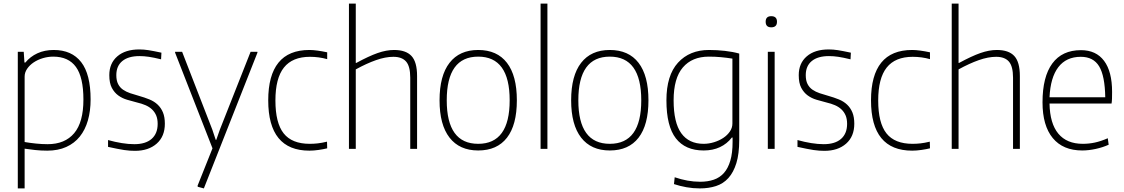

<svg xmlns="http://www.w3.org/2000/svg" viewBox="-20 -828 6254 1068"><path d="M79 -540H112L116 -480H121Q148 -513 188 -531.5Q228 -550 279 -550Q379 -550 431.5 -482.5Q484 -415 484 -275Q484 -211 469 -158.5Q454 -106 424 -68.5Q394 -31 348.5 -10.5Q303 10 243 10Q208 10 175.5 6.5Q143 3 117 -1V220H79ZM245 -26Q341 -26 392.5 -87Q444 -148 444 -274Q444 -398 402.5 -455.5Q361 -513 276 -513Q247 -513 218.5 -504.5Q190 -496 167.5 -481Q145 -466 131 -445.5Q117 -425 117 -402V-38Q146 -33 179.5 -29.5Q213 -26 245 -26Z M731 11Q717 11 702.5 10Q688 9 670.5 6.5Q653 4 631.5 -0.5Q610 -5 581 -11V-49Q620 -38 657.5 -32Q695 -26 727 -26Q790 -26 823.5 -55.5Q857 -85 857 -139Q857 -167 848.5 -186.5Q840 -206 825 -220Q810 -234 789 -243Q768 -252 742 -258Q715 -265 687.5 -273Q660 -281 638 -297Q616 -313 602 -339.5Q588 -366 588 -410Q588 -476 632.5 -514.5Q677 -553 755 -553Q768 -553 780 -552Q792 -551 805.5 -549Q819 -547 836.5 -543.5Q854 -540 878 -535L876 -498Q835 -508 808 -512Q781 -516 756 -516Q694 -516 660.5 -488.5Q627 -461 627 -410Q627 -380 637 -360.5Q647 -341 664.5 -329Q682 -317 704.5 -309.5Q727 -302 752 -295Q784 -286 811 -275Q838 -264 857 -246Q876 -228 886.5 -202.5Q897 -177 897 -140Q897 -69 851.5 -29Q806 11 731 11Z M1080 211 1079 205 1162 -3 954 -535V-540H993L1161 -107L1180 -50H1183L1203 -107L1374 -540H1412V-535L1114 220Z M1701 10Q1472 10 1472 -270Q1472 -409 1529 -479.5Q1586 -550 1701 -550Q1721 -550 1746.5 -546.5Q1772 -543 1800 -537V-499Q1754 -512 1704 -512Q1607 -512 1559.5 -452.5Q1512 -393 1512 -269Q1512 -144 1558 -86Q1604 -28 1703 -28Q1725 -28 1747.5 -30.5Q1770 -33 1799 -40L1800 -3Q1780 2 1752.5 6Q1725 10 1701 10Z M1921 -808H1959V-478H1962Q2032 -516 2080.5 -533Q2129 -550 2172 -550Q2238 -550 2269 -516.5Q2300 -483 2300 -405V0H2262V-396Q2262 -459 2239 -485.5Q2216 -512 2168 -512Q2124 -512 2071.5 -493.5Q2019 -475 1959 -442V0H1921Z M2640 9Q2536 9 2480.5 -62.5Q2425 -134 2425 -270Q2425 -407 2480.5 -478.5Q2536 -550 2640 -550Q2745 -550 2800 -478.5Q2855 -407 2855 -270Q2855 -133 2800 -62Q2745 9 2640 9ZM2640 -28Q2815 -28 2815 -270Q2815 -513 2640 -513Q2465 -513 2465 -270Q2465 -28 2640 -28Z M2987 -808H3025V0H2987Z M3372 9Q3268 9 3212.5 -62.5Q3157 -134 3157 -270Q3157 -407 3212.5 -478.5Q3268 -550 3372 -550Q3477 -550 3532 -478.5Q3587 -407 3587 -270Q3587 -133 3532 -62Q3477 9 3372 9ZM3372 -28Q3547 -28 3547 -270Q3547 -513 3372 -513Q3197 -513 3197 -270Q3197 -28 3372 -28Z M3873 220Q3835 220 3798.5 213.5Q3762 207 3729 196L3733 158Q3768 170 3803.5 176.5Q3839 183 3875 183Q3917 183 3950.5 171.5Q3984 160 4007 134Q4030 108 4042.5 65.5Q4055 23 4055 -39V-63H4051Q4024 -28 3984.5 -9.5Q3945 9 3894 9Q3792 9 3739.5 -58.5Q3687 -126 3687 -270Q3687 -409 3751.5 -479.5Q3816 -550 3924 -550Q3968 -550 4012.5 -545Q4057 -540 4092 -530V-50Q4092 28 4076 79.5Q4060 131 4031.5 162.5Q4003 194 3962.5 207Q3922 220 3873 220ZM3894 -28Q3923 -28 3952 -37Q3981 -46 4003.5 -61Q4026 -76 4040 -96.5Q4054 -117 4054 -141V-502Q4022 -507 3990 -510Q3958 -513 3923 -513Q3830 -513 3778.5 -453Q3727 -393 3727 -270Q3727 -146 3769.5 -87Q3812 -28 3894 -28Z M4270 -676Q4239 -676 4239 -707Q4239 -738 4270 -738Q4302 -738 4302 -707Q4302 -676 4270 -676ZM4251 -540H4289V0H4251Z M4566 11Q4552 11 4537.5 10Q4523 9 4505.5 6.5Q4488 4 4466.5 -0.5Q4445 -5 4416 -11V-49Q4455 -38 4492.5 -32Q4530 -26 4562 -26Q4625 -26 4658.5 -55.5Q4692 -85 4692 -139Q4692 -167 4683.5 -186.5Q4675 -206 4660 -220Q4645 -234 4624 -243Q4603 -252 4577 -258Q4550 -265 4522.5 -273Q4495 -281 4473 -297Q4451 -313 4437 -339.5Q4423 -366 4423 -410Q4423 -476 4467.5 -514.5Q4512 -553 4590 -553Q4603 -553 4615 -552Q4627 -551 4640.5 -549Q4654 -547 4671.5 -543.5Q4689 -540 4713 -535L4711 -498Q4670 -508 4643 -512Q4616 -516 4591 -516Q4529 -516 4495.5 -488.5Q4462 -461 4462 -410Q4462 -380 4472 -360.5Q4482 -341 4499.5 -329Q4517 -317 4539.5 -309.5Q4562 -302 4587 -295Q4619 -286 4646 -275Q4673 -264 4692 -246Q4711 -228 4721.5 -202.5Q4732 -177 4732 -140Q4732 -69 4686.5 -29Q4641 11 4566 11Z M5054 10Q4825 10 4825 -270Q4825 -409 4882 -479.5Q4939 -550 5054 -550Q5074 -550 5099.5 -546.5Q5125 -543 5153 -537V-499Q5107 -512 5057 -512Q4960 -512 4912.5 -452.5Q4865 -393 4865 -269Q4865 -144 4911 -86Q4957 -28 5056 -28Q5078 -28 5100.5 -30.5Q5123 -33 5152 -40L5153 -3Q5133 2 5105.5 6Q5078 10 5054 10Z M5274 -808H5312V-478H5315Q5385 -516 5433.5 -533Q5482 -550 5525 -550Q5591 -550 5622 -516.5Q5653 -483 5653 -405V0H5615V-396Q5615 -459 5592 -485.5Q5569 -512 5521 -512Q5477 -512 5424.5 -493.5Q5372 -475 5312 -442V0H5274Z M6000 9Q5893 9 5836 -60Q5779 -129 5779 -259Q5779 -401 5833.5 -475Q5888 -549 5993 -549Q6077 -549 6121.5 -489.5Q6166 -430 6166 -317Q6166 -294 6165.5 -279Q6165 -264 6163 -252H5818Q5820 -141 5867 -84.5Q5914 -28 6003 -28Q6037 -28 6070 -35Q6103 -42 6142 -59L6147 -23Q6114 -8 6074.5 0.5Q6035 9 6000 9ZM5992 -512Q5911 -512 5867 -454.5Q5823 -397 5818 -287H6128Q6126 -406 6094 -459Q6062 -512 5992 -512Z"/></svg>

Font: Encode Sans Narrow
Style: Thin
Weight: 250
Designer: Pablo Impallari, Andres Torresi
Foundry: Pablo Impallari, Andres Torresi
Version: Version 1.000; ttfautohint (v1.00) -l 8 -r 50 -G 200 -x 14 -